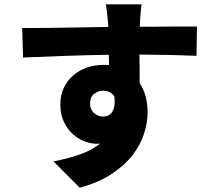

<svg xmlns="http://www.w3.org/2000/svg" viewBox="-20 -795 996 891"><path d="M398 -313Q398 -287 416.5 -270.5Q435 -254 458 -254Q470 -254 481 -258.5Q492 -263 499.5 -274Q507 -285 510.5 -303.5Q514 -322 510 -349Q491 -374 458 -374Q436 -374 417 -359.5Q398 -345 398 -313ZM892 -536Q808 -540 627 -542Q628 -508 628 -473.5Q628 -439 628 -410Q665 -354 665 -273Q665 -228 649 -176.5Q633 -125 596.5 -77Q560 -29 499.5 11.5Q439 52 350 76L228 -46Q291 -58 347 -77Q403 -96 445 -129Q441 -128 437 -128Q433 -128 428 -128Q402 -128 372.5 -139Q343 -150 318 -172.5Q293 -195 276.5 -229.5Q260 -264 260 -310Q260 -353 276 -387Q292 -421 319.5 -445Q347 -469 384 -481.5Q421 -494 462 -494Q468 -494 474 -494Q480 -494 486 -493L485 -541Q377 -539 276 -535.5Q175 -532 87 -528L83 -665H121Q162 -665 208 -665.5Q254 -666 301.5 -667Q349 -668 395.5 -668.5Q442 -669 483 -670L482 -681Q480 -708 477 -734.5Q474 -761 471 -775H637Q636 -768 634.5 -755Q633 -742 632 -728Q631 -714 630 -701Q629 -688 629 -682V-671Q655 -671 685.5 -671Q716 -671 746 -671.5Q776 -672 804.5 -672Q833 -672 856 -672H894Z"/></svg>

Font: Kinto Sans Black
Style: Regular
Weight: 900
Designer: Authors: Ryoko NISHIZUKA  (kana & ideographs); Paul D. Hunt (Latin, Greek & Cyrillic); Wenlong ZHANG  (bopomofo); Sandol
Foundry: Adobe Systems Incorporated, ookami Inc.
Version: Version 0.001